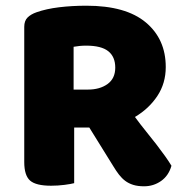

<svg xmlns="http://www.w3.org/2000/svg" viewBox="-20 -643 649 673"><path d="M561 -408Q561 -351 531.5 -306.5Q502 -262 453 -233Q472 -207 491.5 -183Q511 -159 528 -137Q545 -115 558.5 -96Q572 -77 581 -62Q571 -27 544.5 -8.5Q518 10 485 10Q463 10 447 5Q431 0 419 -9Q407 -18 397 -31Q387 -44 378 -59L293 -196H240V-1Q229 2 206 5Q183 8 159 8Q106 8 85.5 -10Q65 -28 65 -75V-549Q65 -570 76.5 -581.5Q88 -593 108 -600Q142 -612 187 -617.5Q232 -623 283 -623Q421 -623 491 -564.5Q561 -506 561 -408ZM288 -329Q330 -329 357 -348.5Q384 -368 384 -406Q384 -444 359.5 -463.5Q335 -483 282 -483Q270 -483 259.5 -482Q249 -481 238 -479V-329Z"/></svg>

Font: Baloo 2 ExtraBold
Style: Regular
Weight: 800
Designer: Sarang Kulkarni and Ek Type
Foundry: Ek Type
Version: Version 1.640;hotconv 1.0.111;makeotfexe 2.5.65597; ttfautoh